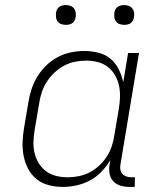

<svg xmlns="http://www.w3.org/2000/svg" viewBox="-20 -729 640 757"><path d="M227 8Q199 8 172 1Q145 -6 124.5 -22.5Q104 -39 91.5 -62.5Q79 -86 73.5 -113Q68 -140 69 -168.5Q70 -197 75 -226L92 -326Q96 -352 104.5 -378Q113 -404 127.5 -427.5Q142 -451 162.5 -471Q183 -491 208 -504Q233 -517 259.5 -522.5Q286 -528 312 -528Q341 -528 368.5 -521Q396 -514 416 -497Q436 -480 448 -456Q460 -432 466 -405L485 -520H528L455 -81Q453 -71 454.5 -61Q456 -51 462 -44Q468 -37 477.5 -33.5Q487 -30 498 -30H512L511 8H491Q472 8 455 3Q438 -2 426.5 -14.5Q415 -27 412 -45Q409 -63 412 -81L415 -98Q401 -74 380.5 -52.5Q360 -31 334.5 -17.5Q309 -4 281.5 2Q254 8 227 8ZM247 -30Q269 -30 291 -34.5Q313 -39 333.5 -49.5Q354 -60 371.5 -76.5Q389 -93 401.5 -112.5Q414 -132 421 -153.5Q428 -175 431 -197L448 -297Q452 -320 453 -344Q454 -368 449.5 -390Q445 -412 434 -431.5Q423 -451 406 -464.5Q389 -478 366.5 -484Q344 -490 320 -490Q298 -490 275.5 -485.5Q253 -481 232.5 -470Q212 -459 194 -442Q176 -425 163.5 -405Q151 -385 144 -363Q137 -341 134 -319L117 -219Q113 -196 112 -172.5Q111 -149 116 -127Q121 -105 132.5 -86Q144 -67 161.5 -54Q179 -41 201 -35.5Q223 -30 247 -30ZM470 -631Q460 -631 451.5 -634Q443 -637 437.5 -644Q432 -651 431 -660.5Q430 -670 431 -680Q432 -686 435 -692Q438 -698 444 -702Q450 -706 456.5 -707.5Q463 -709 469 -709Q479 -709 487.5 -706Q496 -703 501.5 -696Q507 -689 508.5 -679.5Q510 -670 508 -660Q507 -654 504 -648Q501 -642 495.5 -638Q490 -634 483 -632.5Q476 -631 470 -631ZM240 -631Q230 -631 221.5 -634Q213 -637 207.5 -644Q202 -651 201 -660.5Q200 -670 201 -680Q202 -686 205 -692Q208 -698 214 -702Q220 -706 226.5 -707.5Q233 -709 239 -709Q249 -709 257.5 -706Q266 -703 271.5 -696Q277 -689 278.5 -679.5Q280 -670 278 -660Q277 -654 274 -648Q271 -642 265.5 -638Q260 -634 253 -632.5Q246 -631 240 -631Z"/></svg>

Font: Iosevka Etoile Extralight
Style: Italic
Weight: 200
Italic angle: -9°
Designer: Belleve Invis
Foundry: Belleve Invis
Version: Version 22.1.2; ttfautohint (v1.8.4)